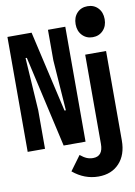

<svg xmlns="http://www.w3.org/2000/svg" viewBox="-109 -884 830 1178"><g transform="rotate(-10 306.0 -295.5)"><path d="M5 0V-716H155.5L271.5 -210.5H280L257.5 -526V-716H365.5V0H229L100 -569H92L113 -240.5V0ZM407.5 224.5Q320.5 224.5 248.5 164.5L315 74Q337 92 355 99.5Q373 107 394 107Q456 107 456 30V-526H586V31Q586 120 537.8 172.2Q489.5 224.5 407.5 224.5ZM521 -623.5Q481.5 -623.5 456 -650.5Q430.5 -677.5 430.5 -720Q430.5 -763 455.8 -789.8Q481 -816.5 521 -816.5Q561 -816.5 586.2 -789.8Q611.5 -763 611.5 -720Q611.5 -677.5 586 -650.5Q560.5 -623.5 521 -623.5Z"/></g></svg>

Font: Google Sans Code
Style: Regular
Weight: 400
Monospace: yes
Designer: Google Sans Code Authors
Foundry: Google LLC
Version: Version 6.000